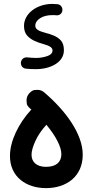

<svg xmlns="http://www.w3.org/2000/svg" viewBox="-20 -928 489 996"><path d="M31.7 -118.2C31.7 -11.2 115.2 47.9 218.8 47.9C324.2 47.9 409.2 -12.2 409.2 -125.5C409.2 -231.4 323.2 -351.6 209.5 -448.7C199.2 -457.5 187.5 -461.9 174.3 -461.9C172.9 -461.9 167.5 -461.4 159.2 -460.9C150.4 -460.4 141.1 -454.1 130.9 -442.9C122.1 -432.6 117.7 -420.9 117.7 -407.2C117.7 -405.8 118.2 -400.4 118.7 -392.1C119.1 -383.8 125.5 -374.5 136.7 -364.7L142.6 -359.9C108.9 -323.2 82 -283.7 62 -241.2C42 -198.2 31.7 -157.2 31.7 -118.2ZM303.7 -874.5V-877.4C303.7 -891.6 293.9 -904.8 277.8 -906.2C267.6 -907.2 259.3 -907.7 252 -907.7C169.9 -907.7 104.5 -856.9 104.5 -793.9C104.5 -772.5 109.9 -755.9 120.6 -743.7C142.1 -719.2 175.3 -708 202.6 -700.2C231.4 -691.9 252.4 -684.1 252.4 -666.5C252.4 -653.3 243.7 -643.6 225.6 -637.2C207.5 -630.9 188 -627.4 166 -627.4C150.4 -627.4 135.3 -628.9 121.1 -630.4H117.2C104 -630.4 90.8 -621.1 88.4 -604V-600.1C88.4 -586.9 98.1 -573.2 114.3 -571.8C129.4 -570.3 145.5 -569.3 164.6 -569.3C206.1 -569.3 241.2 -578.1 269.5 -596.2C297.4 -614.3 311.5 -638.2 311.5 -668C311.5 -689 306.6 -705.6 296.4 -717.3C276.4 -740.7 244.1 -750 216.8 -757.3C187 -765.6 163.1 -773.4 163.1 -794.4C163.1 -809.6 171.4 -822.8 188 -833.5C204.6 -844.2 226.1 -849.6 252 -849.6H262.7C266.1 -849.6 269 -849.1 272.5 -848.6H276.4C289.6 -848.6 302.2 -858.4 303.7 -874.5ZM143.6 -125C143.6 -144 150.4 -168 163.6 -196.8C176.8 -225.6 195.8 -253.4 220.7 -280.8C271 -220.2 298.3 -165.5 298.3 -128.4C298.3 -88.9 273.4 -62.5 218.8 -62.5C168 -62.5 143.6 -89.4 143.6 -125Z"/></svg>

Font: Mikhak SemiBold
Style: Regular
Weight: 600
Designer: Amin Abedi
Version: Version 3.2